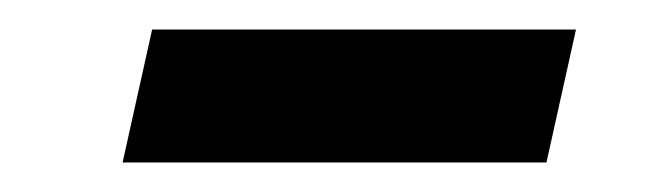

<svg xmlns="http://www.w3.org/2000/svg" viewBox="-20 -347 454 130"><path d="M83 -327H370L350 -237H63Z"/></svg>

Font: PT Serif
Style: Bold Italic
Weight: 700
Italic angle: -12°
Designer: A.Korolkova, O.Umpeleva, V.Yefimov
Foundry: ParaType Ltd
Version: Version 1.000W OFL